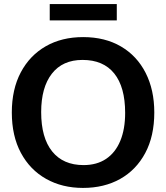

<svg xmlns="http://www.w3.org/2000/svg" viewBox="-20 -902 815 942"><path d="M387 20Q285 20 206 -24.5Q127 -69 82.5 -152Q38 -235 38 -350Q38 -464 82 -547Q126 -630 204.5 -675Q283 -720 388 -720Q495 -720 573.5 -674Q652 -628 694.5 -544.5Q737 -461 737 -350Q737 -234 692.5 -151Q648 -68 569.5 -24Q491 20 387 20ZM390 -92Q455 -92 500.5 -122.5Q546 -153 570 -210.5Q594 -268 594 -348Q594 -475 540.5 -541.5Q487 -608 385 -608Q287 -608 234.5 -540.5Q182 -473 182 -352Q182 -226 236 -159Q290 -92 390 -92ZM224 -882H553V-802H224Z"/></svg>

Font: Moderustic SemiBold
Style: Regular
Weight: 600
Designer: Tural Alisoy
Foundry: TAFT Foundry
Version: Version 2.120